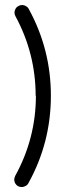

<svg xmlns="http://www.w3.org/2000/svg" viewBox="-20 -693 282 770"><path d="M124 -310.1 123 -308.1Q123 -478.5 42 -627.9Q38.1 -634.3 38.1 -643.1Q38.1 -650.4 42.5 -658Q46.9 -665.5 54.2 -668.9Q60.5 -672.9 68.8 -672.9Q76.7 -672.9 84.2 -668.5Q91.8 -664.1 95.2 -657.2Q184.1 -495.1 184.1 -309.1Q184.1 -121.6 94.2 41Q90.8 48.3 83 52.7Q75.2 57.1 67.9 57.1Q53.7 57.1 45.4 48.1Q37.1 39.1 37.1 26.9Q37.1 22 41 12.2Q124 -138.2 124 -310.1Z"/></svg>

Font: Beon
Style: Regular
Weight: 400
Designer: BSozoo
Foundry: BSozoo
Version: Version 1.001;PS 001.001;hotconv 1.0.70;makeotf.lib2.5.58329